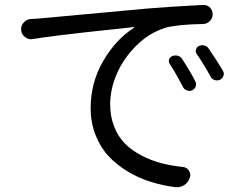

<svg xmlns="http://www.w3.org/2000/svg" viewBox="-20 -738 979 787"><path d="M676.8 -474.6Q669.9 -483.4 672.9 -493.7Q675.8 -503.9 685.5 -507.8Q697.3 -512.7 709 -509.3Q720.7 -505.9 726.6 -496.1Q757.8 -449.2 780.3 -405.3Q786.1 -394.5 782.2 -383.8Q778.3 -373 768.1 -368.2Q757.8 -363.3 746.6 -367.2Q735.4 -371.1 730.5 -380.9Q703.1 -433.6 676.8 -474.6ZM787.1 -515.6Q780.3 -524.4 783.2 -534.7Q786.1 -544.9 795.9 -549.8Q806.6 -554.7 818.4 -551.3Q830.1 -547.9 835.9 -538.1Q866.2 -494.1 893.6 -448.2Q897.5 -441.4 897.5 -435.5Q897.5 -430.7 895.5 -426.8Q891.6 -416 881.8 -411.1Q870.1 -406.2 858.9 -410.2Q847.7 -414.1 842.8 -424.8Q815.4 -474.6 787.1 -515.6ZM115.2 -578.1Q111.3 -577.1 107.4 -577.1Q94.7 -577.1 83 -585.9Q66.4 -597.7 66.4 -619.1Q66.4 -633.8 77.1 -645.5Q88.9 -659.2 106.4 -660.2Q132.8 -661.1 150.4 -663.1Q571.3 -702.1 585 -703.1Q695.3 -711.9 811.5 -717.8Q812.5 -717.8 813.5 -717.8Q829.1 -717.8 839.8 -708Q851.6 -696.3 851.6 -679.7Q851.6 -663.1 839.8 -651.4Q828.1 -639.6 811.5 -639.6Q705.1 -637.7 657.2 -624Q589.8 -602.5 537.1 -549.3Q484.4 -496.1 458 -433.6Q431.6 -371.1 431.6 -310.5Q431.6 -259.8 448.2 -218.3Q464.8 -176.8 492.7 -148.9Q520.5 -121.1 560.1 -100.6Q599.6 -80.1 640.6 -69.3Q681.6 -58.6 728.5 -53.7Q745.1 -52.7 754.4 -38.6Q763.7 -24.4 757.8 -8.8Q752 9.8 735.4 20.5Q721.7 29.3 706.1 29.3Q702.1 29.3 699.2 29.3Q646.5 22.5 597.7 7.3Q548.8 -7.8 503.4 -35.2Q458 -62.5 424.8 -98.1Q391.6 -133.8 371.6 -184.6Q351.6 -235.4 351.6 -293.9Q351.6 -400.4 403.8 -489.3Q456.1 -578.1 529.3 -624Q530.3 -625 529.8 -626Q529.3 -627 528.3 -627Q511.7 -625 447.3 -618.2Q382.8 -611.3 333.5 -606Q284.2 -600.6 220.7 -592.8Q157.2 -585 115.2 -578.1Z"/></svg>

Font: Gen Jyuu Gothic P Regular
Style: Regular
Weight: 400
Designer: [Source Han Sans]
Ryoko NISHIZUKA  (kana & ideographs); Paul D. Hunt (Latin, Greek & Cyrillic); Wenlong ZHANG  (bopomofo
Version: Version 1.002.20150607